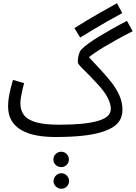

<svg xmlns="http://www.w3.org/2000/svg" viewBox="-20 -826 840 1187"><path d="M320 21 346 -55Q427 -55 487 -61Q547 -67 587 -79Q627 -91 646 -109Q665 -127 665 -153Q665 -185 645 -223Q625 -261 587 -302Q557 -335 534 -358.5Q511 -382 494.5 -398Q478 -414 469.5 -424.5Q461 -435 461 -441Q461 -457 463.5 -472Q466 -487 471 -500Q476 -513 484 -521Q497 -535 525.5 -556Q554 -577 593.5 -601Q633 -625 677.5 -650Q722 -675 765 -697L800 -633Q745 -605 702 -581Q659 -557 624.5 -536.5Q590 -516 561.5 -496Q533 -476 506 -455L516 -487Q556 -444 595 -402.5Q634 -361 666.5 -320Q699 -279 718 -236Q737 -193 737 -148Q737 -116 724.5 -89.5Q712 -63 682.5 -43Q653 -23 605.5 -8.5Q558 6 487.5 13.5Q417 21 320 21ZM320 21Q260 21 207.5 11.5Q155 2 115 -20Q75 -42 52.5 -78.5Q30 -115 30 -169Q30 -196 34.5 -224Q39 -252 46 -279.5Q53 -307 60 -332L129 -312Q125 -299 120 -276.5Q115 -254 110.5 -230.5Q106 -207 106 -187Q106 -145 127.5 -115.5Q149 -86 201.5 -70.5Q254 -55 346 -55L366 -11ZM476 -594 440 -652Q479 -677 520 -701.5Q561 -726 606 -751.5Q651 -777 703 -806L736 -745Q684 -717 639 -691.5Q594 -666 554 -641.5Q514 -617 476 -594ZM359 207Q339 207 324.5 193.5Q310 180 310 160Q310 140 324.5 126Q339 112 359 112Q378 112 392 126Q406 140 406 160Q406 180 392 193.5Q378 207 359 207ZM360 341Q340 341 325.5 327Q311 313 311 294Q311 274 325.5 259.5Q340 245 360 245Q379 245 393 259.5Q407 274 407 293Q407 313 393 327Q379 341 360 341Z"/></svg>

Font: Noto Sans Arabic Condensed
Style: Regular
Weight: 400
Width: 3
Designer: Monotype Design Team, Nadine Chahine, Nizar Qandah and Khaled Hosny
Foundry: Monotype Imaging Inc.
Version: Version 2.012